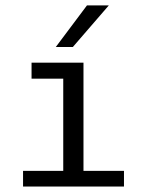

<svg xmlns="http://www.w3.org/2000/svg" viewBox="-20 -684 540 704"><path d="M95.7 -454.1H286.1V-57.6H434.6V0H64.5V-57.6H211.9V-395.5H95.7ZM298.8 -664.1H378.9L247.1 -511.7H184.6Z"/></svg>

Font: BabelStone Shapes
Style: Regular
Weight: 400
Designer: Andrew West
Foundry: BabelStone
Version: Version 15.0.0 September 13, 2022